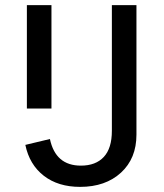

<svg xmlns="http://www.w3.org/2000/svg" viewBox="-20 -718 640 750"><path d="M417 -698H513V-192Q513 -99 452.5 -43.5Q392 12 293 12Q207 12 151 -31.5Q95 -75 79 -152L175 -175Q197 -71 296 -71Q354 -71 385.5 -105Q417 -139 417 -207ZM85 -294V-698H181V-294Z"/></svg>

Font: IBM Plex Mono Text
Style: Regular
Weight: 450
Designer: Mike Abbink, Paul van der Laan, Pieter van Rosmalen
Foundry: Bold Monday
Version: Version 2.000